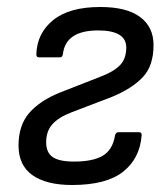

<svg xmlns="http://www.w3.org/2000/svg" viewBox="-20 -518 481 549"><path d="M186 11Q113 11 73 -17Q33 -45 33 -102Q33 -160 64 -195.5Q95 -231 153 -254L268 -299Q305 -313 323 -331.5Q341 -350 341 -382Q341 -407 320.5 -419Q300 -431 261 -431Q168 -431 160 -364Q159 -354 151 -354H92Q83 -354 84 -364Q86 -423 132 -460.5Q178 -498 267 -498Q342 -498 380.5 -469.5Q419 -441 419 -389Q419 -329 387.5 -296.5Q356 -264 300 -241L185 -197Q148 -183 130 -163Q112 -143 112 -111Q112 -82 130.5 -69Q149 -56 192 -56Q245 -56 273.5 -72.5Q302 -89 309 -131Q311 -140 319 -140H377Q386 -140 385 -131Q380 -65 332 -27Q284 11 186 11Z"/></svg>

Font: Sofia Sans Semi Condensed
Style: Italic
Weight: 400
Italic angle: -9°
Designer: Botio Nikoltchev, Ani Petrova
Foundry: lettersoup
Version: Version 4.101